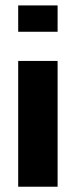

<svg xmlns="http://www.w3.org/2000/svg" viewBox="-20 -706 287 726"><path d="M197.8 -475.6V0H48.8V-475.6ZM197.8 -685.5V-585.9H48.8V-685.5Z"/></svg>

Font: Yantramanav Black
Style: Regular
Weight: 900
Version: Version 1.001;PS 1.0;hotconv 1.0.72;makeotf.lib2.5.5900; ttf